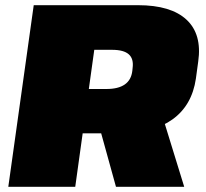

<svg xmlns="http://www.w3.org/2000/svg" viewBox="-20 -720 793 740"><path d="M110 -700H512Q639 -700 699 -644Q759 -588 744 -483L735 -417Q720 -314 645 -260Q570 -206 443 -206H288L312 -377H390Q436 -377 461 -394.5Q486 -412 490 -447L491 -457Q496 -493 476.5 -510.5Q457 -528 412 -528H286L351 -583L270 0H12ZM357 -253H612L690 0H427Z"/></svg>

Font: Pathway Extreme 28pt Black
Style: Italic
Weight: 900
Italic angle: -8°
Designer: Eduardo Rodriguez Tunni
Foundry: Eduardo Rodriguez Tunni
Version: Version 1.001;gftools[0.9.26]